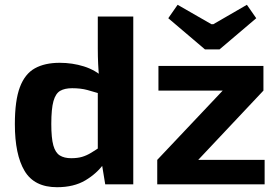

<svg xmlns="http://www.w3.org/2000/svg" viewBox="-20 -769 1162 801"><path d="M229 -507Q282 -507 330 -492Q378 -477 415 -443L405 -376Q372 -386 344.5 -393.5Q317 -401 281 -401Q250 -401 231 -390Q212 -379 203 -347Q194 -315 194 -252Q194 -193 202.5 -162.5Q211 -132 229.5 -120.5Q248 -109 277 -109Q303 -109 322 -114.5Q341 -120 360 -131.5Q379 -143 404 -160L414 -87Q384 -45 336 -16.5Q288 12 218 12Q123 12 82.5 -56Q42 -124 42 -251Q42 -350 63 -405.5Q84 -461 125.5 -484Q167 -507 229 -507ZM536 -700V0H419L404 -91L388 -102V-426L394 -440Q391 -470 389.5 -501.5Q388 -533 388 -566V-700ZM910 -392 1079 -391 806 -101 636 -102ZM1084 -102V0H636V-102ZM1079 -494V-391H641V-494ZM1010 -749 1049 -693 896 -563H835L682 -693L721 -749L862 -668H870Z"/></svg>

Font: Exo 2
Style: Bold
Weight: 700
Designer: Natanael Gama
Foundry: Natanael Gama
Version: Version 2.010